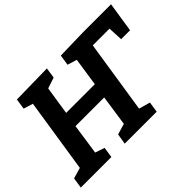

<svg xmlns="http://www.w3.org/2000/svg" viewBox="-134 -976 1249 1249"><g transform="rotate(-45 490.0 -352.0)"><path d="M-1 0 10 -73 85 -95 164 -606 99 -626 110 -699 391 -704 380 -631 305 -606 275 -411H539L568 -606L503 -626L514 -699L722 -704H981L949 -497H867L862 -599H708L630 -95L708 -73L697 0H403L415 -73L490 -95L521 -307H257L226 -95L291 -73L280 0Z"/></g></svg>

Font: Bitter
Style: Bold Italic
Weight: 700
Italic angle: -9°
Designer: Sol Matas, and Bitter project Authors
Foundry: Sol Matas
Version: Version 2.001